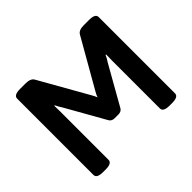

<svg xmlns="http://www.w3.org/2000/svg" viewBox="-154 -925 1150 1150"><g transform="rotate(-45 421.5 -350.0)"><path d="M372 -194 230 -445Q218 -462 207 -486L203 -485Q204 -468 204 -434V-27Q204 2 151 2H129Q76 2 76 -27V-673Q76 -702 129 -702H176Q219 -702 232 -678L406 -371Q416 -354 422 -338Q426 -351 438 -372L613 -678Q626 -702 668 -702H714Q767 -702 767 -673V-27Q767 2 714 2H692Q639 2 639 -27V-432Q639 -466 640 -483L636 -484Q625 -460 613 -443L472 -194Q461 -177 438 -177H406Q383 -177 372 -194Z"/></g></svg>

Font: Asap-SemiBold
Style: Regular
Weight: 600
Designer: Pablo Cosgaya
Foundry: Omnibus-Type
Version: Version 2.000; ttfautohint (v1.8)